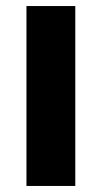

<svg xmlns="http://www.w3.org/2000/svg" viewBox="-20 -615 336 635"><path d="M67.5 0V-595H229V0Z"/></svg>

Font: Encode Sans SC
Style: Bold
Weight: 700
Version: Version 3.002